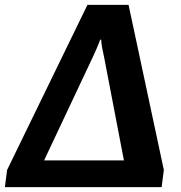

<svg xmlns="http://www.w3.org/2000/svg" viewBox="-61 -764 738 784"><path d="M-41 0H599L608 -70L464 -744H296L-32 -70ZM119 -109 318 -531C329 -555 340 -579 348 -602H352C353 -579 359 -556 364 -531L445 -109Z"/></svg>

Font: Cheyenne Sans
Style: Bold Italic
Weight: 700
Italic angle: -8.13011°
Designer: The Public Sans project authors (U.S. Web Design System), Libre Franklin designed by Pablo Impallari and Rodrigo Fuenzal
Foundry: The Cheyenne Sans Project Authors
Version: Version 2.007